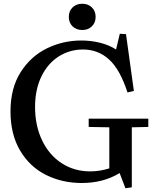

<svg xmlns="http://www.w3.org/2000/svg" viewBox="-20 -966 814 1024"><path d="M414 -750Q465 -750 513.5 -738Q562 -726 599 -702L619 -786L652 -784L694 -481L660 -473Q620 -596 561.5 -649Q503 -702 423 -702Q351 -702 292.5 -664.5Q234 -627 200.5 -557.5Q167 -488 167 -395Q167 -296 204.5 -217.5Q242 -139 309 -95.5Q376 -52 461 -52Q512 -52 563 -68V-287L453 -289V-333H771V-289L683 -287V33L649 38L618 -43Q531 10 416 10Q312 10 225.5 -33Q139 -76 87.5 -162.5Q36 -249 36 -372Q36 -496 90 -581Q144 -666 230 -708Q316 -750 414 -750ZM347 -876Q347 -907 367 -926.5Q387 -946 419 -946Q450 -946 470 -926.5Q490 -907 490 -876Q490 -845 470 -825.5Q450 -806 419 -806Q387 -806 367 -825.5Q347 -845 347 -876Z"/></svg>

Font: Minipax
Style: Bold
Weight: 500
Designer: Raphaël Ronot, Igor Stepanchenko (Cyrillic)
Foundry: steppetype
Version: Version 1.002